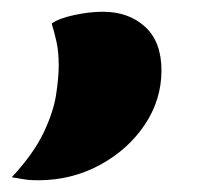

<svg xmlns="http://www.w3.org/2000/svg" viewBox="-81 -169 364 327"><path d="M-16 138Q-32 138 -42.5 136Q-53 134 -61 133Q-24 93 -7 57.5Q10 22 14.5 -7.5Q19 -37 19 -57Q19 -80 15.5 -96.5Q12 -113 7 -129Q20 -138 46 -143.5Q72 -149 94 -149Q138 -149 166 -123.5Q194 -98 194 -49Q194 1 165.5 43.5Q137 86 89 112Q41 138 -16 138Z"/></svg>

Font: Sansita Swashed Black
Style: Regular
Weight: 900
Designer: Pablo Cosgaya
Foundry: Omnibus-Type
Version: Version 1.003; ttfautohint (v1.8.3)